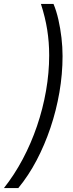

<svg xmlns="http://www.w3.org/2000/svg" viewBox="-22 -762 371 976"><path d="M-2 194Q51 127 93.5 47Q136 -33 166 -121Q196 -209 212 -300.5Q228 -392 228 -481Q228 -547 218 -610.5Q208 -674 186 -742H250Q265 -706 275 -661.5Q285 -617 290.5 -570Q296 -523 296 -477Q296 -385 280 -292.5Q264 -200 234.5 -112.5Q205 -25 164 53Q123 131 71 194Z"/></svg>

Font: MOST Montserrat
Style: Italic
Weight: 400
Italic angle: -11.3°
Designer: Julieta Ulanovsky
Foundry: Julieta Ulanovsky
Version: Version 8.000;March 11, 2024;FontCreator 15.0.0.2926 64-bit